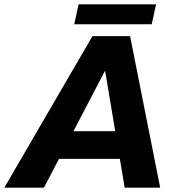

<svg xmlns="http://www.w3.org/2000/svg" viewBox="-58 -867 821 887"><path d="M-38 0 369 -700H543L682 0H518L428 -538H426L145 0ZM161 -133 187 -261H560L534 -133ZM285 -755 305 -847H663L643 -755Z"/></svg>

Font: REM SemiBold
Style: Italic
Weight: 600
Italic angle: -11°
Designer: Octavio Pardo
Foundry: Ashler Design
Version: Version 1.005;gftools[0.9.28]